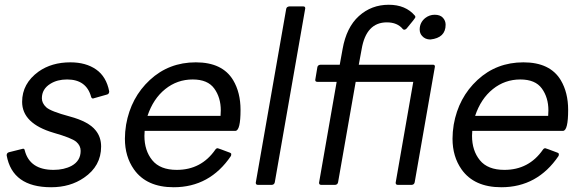

<svg xmlns="http://www.w3.org/2000/svg" viewBox="-20 -777 2442 807"><path d="M195 10Q32 10 8 -124Q8 -134 17 -137L77 -152Q83 -152 84 -145Q105 -63 205 -63Q249 -63 281 -80Q319 -101 319 -143Q319 -165 300.5 -181Q282 -197 205 -219Q73 -258 73 -349Q73 -426 142 -476Q197 -515 276 -515Q341 -515 384 -485Q427 -455 439 -393Q439 -383 431 -380L371 -363Q365 -363 363 -370Q343 -443 262 -443Q221 -443 192 -425Q156 -403 156 -364Q156 -343 174.5 -326Q193 -309 273 -287.5Q353 -266 382 -229Q405 -201 405 -161Q405 -79 333 -30Q275 10 195 10Z M710 10Q596 10 543 -65Q505 -119 505 -194Q505 -222 510 -253Q530 -367 610 -441Q690 -515 803 -515Q915 -515 960 -440Q991 -388 991 -315Q991 -229 970 -227H588L587 -206Q587 -144 620 -103.5Q653 -63 723 -63Q826 -63 885 -148Q889 -154 895 -154Q897 -154 947 -135Q952 -133 952 -129L951 -122Q862 10 710 10ZM907 -290 908 -313Q908 -367 880.5 -405Q853 -443 790 -443Q725 -443 674.5 -402.5Q624 -362 600 -290Z M1123 0H1064Q1055 0 1055 -9L1183 -740Q1185 -749 1196 -750H1255Q1263 -750 1263 -742L1135 -11Q1133 -1 1123 0Z M1711 0H1652Q1643 0 1643 -9L1717 -433H1475L1401 -11Q1399 -1 1389 0H1330Q1321 0 1321 -9L1395 -433H1314Q1305 -433 1305 -441L1314 -495Q1316 -504 1327 -505H1408L1420 -571Q1436 -662 1488.5 -709.5Q1541 -757 1614 -757Q1685 -757 1724 -711Q1726 -708 1726 -705Q1726 -701 1689 -657Q1684 -652 1679 -652Q1676 -652 1673 -655Q1650 -683 1606 -683Q1519 -683 1500 -570L1488 -505H1800Q1808 -505 1808 -497L1723 -11Q1721 -1 1711 0ZM1789 -611Q1767 -611 1754 -626Q1744 -637 1744 -653Q1744 -682 1767 -701Q1785 -715 1807 -715Q1830 -715 1841.5 -702.5Q1853 -690 1853 -673Q1853 -618 1789 -611Z M2087 10Q1973 10 1920 -65Q1882 -119 1882 -194Q1882 -222 1887 -253Q1907 -367 1987 -441Q2067 -515 2180 -515Q2292 -515 2337 -440Q2368 -388 2368 -315Q2368 -229 2347 -227H1965L1964 -206Q1964 -144 1997 -103.5Q2030 -63 2100 -63Q2203 -63 2262 -148Q2266 -154 2272 -154Q2274 -154 2324 -135Q2329 -133 2329 -129L2328 -122Q2239 10 2087 10ZM2284 -290 2285 -313Q2285 -367 2257.5 -405Q2230 -443 2167 -443Q2102 -443 2051.5 -402.5Q2001 -362 1977 -290Z"/></svg>

Font: YamahaIndonesia935. App
Style: Italic
Weight: 400
Italic angle: -10°
Designer: Dalton Maag Ltd
Foundry: Dalton Maag Ltd
Version: Version 1.002; January 01, 2024; Regular/Italic